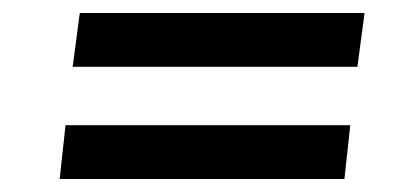

<svg xmlns="http://www.w3.org/2000/svg" viewBox="-20 -485 634 296"><path d="M72 -209 81 -292H520L511 -209ZM92 -382 103 -465H542L531 -382Z"/></svg>

Font: Aleo SemiBold
Style: Italic
Weight: 600
Italic angle: -7°
Designer: Alessio Laiso
Foundry: Alessio Laiso
Version: Version 2.001;gftools[0.9.29]